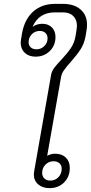

<svg xmlns="http://www.w3.org/2000/svg" viewBox="-20 -963 470 993"><path d="M430 -836Q430 -818 428 -809L422 -773Q415 -736 396.5 -707.5Q378 -679 346 -643Q323 -617 311 -600Q299 -583 296 -566L224 -157Q243 -168 265 -168Q300 -168 320.5 -148Q341 -128 341 -95Q341 -49 311.5 -19.5Q282 10 236 10Q200 10 177.5 -9.5Q155 -29 155 -61Q155 -67 157 -79L244 -574Q247 -594 260.5 -612Q274 -630 298 -655Q328 -687 346 -713.5Q364 -740 370 -773L376 -809Q378 -823 378 -829Q378 -861 359 -880Q340 -899 306 -899H264Q182 -899 149 -826L150 -825Q159 -832 172 -836Q185 -840 198 -840Q230 -840 248.5 -821Q267 -802 267 -772Q267 -728 237.5 -699Q208 -670 164 -670Q129 -670 108 -690Q87 -710 87 -743Q87 -749 89 -761L94 -791Q107 -863 151.5 -903Q196 -943 265 -943H306Q363 -943 396.5 -914Q430 -885 430 -836ZM128 -745Q128 -728 139 -718Q150 -708 169 -708Q192 -708 209 -724.5Q226 -741 226 -765Q226 -782 215 -792.5Q204 -803 186 -803Q161 -803 144.5 -786Q128 -769 128 -745ZM257 -129Q232 -129 215 -111.5Q198 -94 198 -69Q198 -51 209.5 -40Q221 -29 240 -29Q265 -29 282 -46.5Q299 -64 299 -90Q299 -108 287.5 -118.5Q276 -129 257 -129Z"/></svg>

Font: Bai Jamjuree Light
Style: Italic
Weight: 300
Italic angle: -10°
Version: Version 1.000; ttfautohint (v1.6)